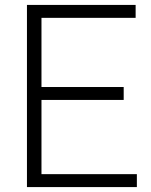

<svg xmlns="http://www.w3.org/2000/svg" viewBox="-20 -760 612 780"><path d="M89.5 0V-740H531V-687.5H148.5V-406.5H482.5V-354H148.5V-52.5H536V0Z"/></svg>

Font: Encode Sans Lt
Style: Regular
Weight: 300
Designer: Multiple Designers
Foundry: Impallari Type
Version: Version 3.002; ttfautohint (v1.8.3) -l 8 -r 50 -G 200 -x 14 